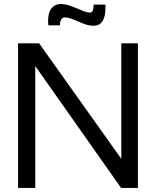

<svg xmlns="http://www.w3.org/2000/svg" viewBox="-20 -929 771 949"><path d="M69.3 0V-714.8H173.3L579.6 -144V-714.8H661.6V0H578.6L154.3 -602.5V0ZM443.8 -801.8Q418 -801.8 392.3 -812Q366.7 -822.3 343 -832.5Q319.3 -842.8 299.3 -842.8Q290 -842.8 283.4 -834Q276.9 -825.2 276.4 -803.7H219.2Q218.3 -809.6 218 -815.2Q217.8 -820.8 217.8 -825.7Q217.8 -854 225.6 -872.3Q233.4 -890.6 247.6 -899.9Q261.7 -909.2 279.3 -909.2Q298.8 -909.2 319.3 -902.8Q339.8 -896.5 359.4 -887.9Q378.9 -879.4 395.5 -873Q412.1 -866.7 423.8 -866.7Q434.6 -866.7 438.5 -876.2Q442.4 -885.7 442.9 -906.2H501Q501.5 -901.4 501.5 -896.5Q501.5 -891.6 501 -886.7Q501 -858.9 494.1 -840.1Q487.3 -821.3 474.9 -811.5Q462.4 -801.8 443.8 -801.8Z"/></svg>

Font: Pontano Sans Medium
Style: Regular
Weight: 500
Designer: Vernon Adams
Foundry: Vernon Adams
Version: Version 2.001